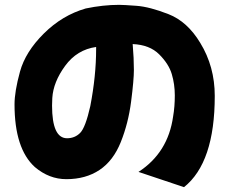

<svg xmlns="http://www.w3.org/2000/svg" viewBox="-20 -735 942 793"><path d="M740 38 552 -25Q674 -104 695 -254Q702 -294 702 -341Q702 -387 689.5 -429Q677 -471 637.5 -510.5Q598 -550 528 -553Q533 -494 533 -446Q533 -405 521.5 -315.5Q510 -226 479 -148.5Q448 -71 391 -33Q334 5 254 5Q183 5 124 -45Q40 -121 40 -304Q40 -357 62.5 -439Q85 -521 161 -596.5Q237 -672 334 -700Q406 -715 472 -715Q490 -715 544 -711Q598 -707 676 -676.5Q754 -646 807 -558Q867 -460 867 -339Q867 -63 740 38ZM257 -164Q289 -164 311 -186Q333 -208 353 -297Q377 -422 377 -532V-541Q298 -530 249 -463Q200 -396 196 -330L195 -299Q195 -164 257 -164Z"/></svg>

Font: KN Bobohei
Style: Bold
Weight: 700
Designer: Kingnam Type Foundry
Version: Version 1.710;March 18, 2023